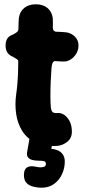

<svg xmlns="http://www.w3.org/2000/svg" viewBox="-20 -663 394 895"><path d="M247 17Q186 21 146 2Q106 -17 84 -52Q62 -87 55.5 -131Q49 -175 55 -220Q59 -248 61 -271.5Q63 -295 64 -318.5Q65 -342 65 -370Q66 -380 63 -383.5Q60 -387 54 -390Q48 -393 41 -398Q23 -405 14.5 -418Q6 -431 6 -451Q6 -470 14 -483Q22 -496 41 -502Q52 -508 59 -513.5Q66 -519 66 -530Q66 -541 66.5 -555Q67 -569 68 -579Q72 -609 93 -626Q114 -643 147 -643Q180 -643 201 -626Q222 -609 226 -578Q226 -568 226.5 -557.5Q227 -547 226 -536Q226 -515 245 -515Q257 -515 268.5 -514Q280 -513 291 -512Q314 -508 330 -491.5Q346 -475 346 -451Q346 -425 329.5 -404Q313 -383 289 -377Q278 -376 265 -376.5Q252 -377 240 -378Q231 -380 226 -371Q221 -362 220 -345Q218 -314 216.5 -285Q215 -256 215 -216Q215 -180 217 -162.5Q219 -145 226 -140Q233 -135 246 -136Q273 -139 294 -114Q315 -89 315 -49Q315 -19 293.5 -2Q272 15 247 17ZM174 212Q162 212 149.5 210Q137 208 125 204Q104 195 97 180Q90 165 92 146V145Q95 110 132 112Q143 113 151.5 115Q160 117 170 117Q194 117 194 101Q194 91 186 88.5Q178 86 159 86Q145 86 132 83Q119 80 111.5 71.5Q104 63 106 48L118 -20H230L219 31Q236 32 250.5 38.5Q265 45 273.5 58Q282 71 282 90Q282 121 269 149Q256 177 232 194.5Q208 212 174 212Z"/></svg>

Font: Winky Sans
Style: Bold
Weight: 700
Designer: Simon Atzbach
Foundry: typofactur
Version: Version 1.205